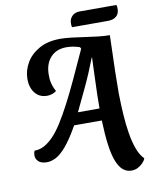

<svg xmlns="http://www.w3.org/2000/svg" viewBox="-104 -909 929 1148"><g transform="rotate(-10 361.0 -335.5)"><path d="M600 160Q572 160 550 142Q528 124 512.5 85Q497 46 488.5 -16Q480 -78 477 -166H309Q265 -88 230 -47Q195 -6 166 8.5Q137 23 112 23Q76 23 59.5 6.5Q43 -10 44 -32Q44 -40 45.5 -46Q47 -52 50 -58Q81 -58 109 -73Q137 -88 165 -117Q193 -146 221.5 -191Q250 -236 282 -297Q314 -358 350.5 -436.5Q387 -515 430 -610L425 -620Q411 -625 389.5 -629.5Q368 -634 345 -634Q283 -634 248 -595.5Q213 -557 212 -493Q211 -465 217 -439.5Q223 -414 238 -387Q227 -378 211.5 -373Q196 -368 182 -368Q148 -368 125.5 -385Q103 -402 92 -429.5Q81 -457 82 -491Q83 -539 109 -584.5Q135 -630 187.5 -660Q240 -690 317 -690Q346 -690 384 -685.5Q422 -681 462.5 -675Q503 -669 541.5 -664.5Q580 -660 613 -660Q612 -614 610 -556.5Q608 -499 606.5 -435.5Q605 -372 605 -308Q606 -242 610 -179.5Q614 -117 623 -62.5Q632 -8 647.5 34Q663 76 688 101Q683 115 670 128.5Q657 142 639.5 151Q622 160 600 160ZM345 -239H476Q476 -271 477 -320Q478 -369 480.5 -428Q483 -487 485 -547H483Q446 -451 409 -373.5Q372 -296 345 -239ZM399 -746Q397 -751 396.5 -757.5Q396 -764 396 -769Q396 -796 413.5 -813.5Q431 -831 460 -831H683Q685 -825 685.5 -818.5Q686 -812 686 -806Q686 -778 668 -762Q650 -746 616 -746Z"/></g></svg>

Font: Sansita Swashed Light Medium
Style: Regular
Weight: 500
Version: Version 1.003